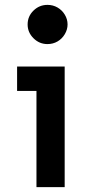

<svg xmlns="http://www.w3.org/2000/svg" viewBox="-20 -764 363 784"><path d="M173.8 -584Q140.6 -584 116.7 -607.9Q92.8 -631.8 92.8 -664.1Q92.8 -697.3 116.7 -720.7Q140.6 -744.1 173.8 -744.1Q196.3 -744.1 214.8 -733.4Q233.4 -722.7 244.6 -704.1Q255.9 -685.5 255.9 -664.1Q255.9 -643.6 244.6 -624.5Q233.4 -605.5 214.8 -594.7Q196.3 -584 173.8 -584ZM128.9 0V-492.2H244.1V0ZM49.8 -392.6V-492.2H244.1V-392.6Z"/></svg>

Font: Sen SemiBold
Style: Regular
Weight: 600
Designer: Kosal Sen, Philatype
Foundry: Philatype
Version: Version 2.000;gftools[0.9.31]